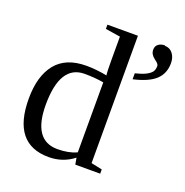

<svg xmlns="http://www.w3.org/2000/svg" viewBox="-127 -810 899 935"><g transform="rotate(20 323.0 -342.5)"><path d="M36 -225Q36 -342 88 -406.5Q140 -471 246 -471Q296 -471 353 -460Q350 -476 350 -541V-660L273 -672V-694H431V-34L488 -22V0H359L353 -34Q297 10 224 10Q36 10 36 -225ZM124 -225Q124 -41 251 -41Q308 -41 350 -60V-423Q304 -431 251 -431Q124 -431 124 -225ZM572 -695 571 -693Q597 -693 612.5 -673Q628 -653 628 -623Q628 -570 593 -537Q558 -504 479 -486V-517Q540 -531 561 -556Q570 -568 570 -587Q570 -591 568.5 -594Q567 -597 564 -600.5Q561 -604 559 -605.5Q557 -607 552.5 -610.5Q548 -614 547 -615Q524 -632 524 -656Q524 -675 537.5 -685Q551 -695 572 -695Z"/></g></svg>

Font: Libra Serif Modern
Style: Regular
Weight: 400
Designer: Stefan Peev, Context Ltd
Foundry: Stefan Peev, Context Ltd
Version: Version 1.000